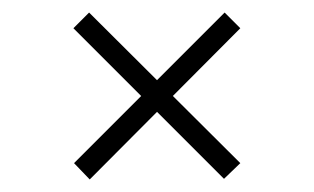

<svg xmlns="http://www.w3.org/2000/svg" viewBox="-20 -453 500 306"><path d="M97 -408 122 -433 363 -193 337 -168ZM338 -433 363 -408 123 -167 98 -193Z"/></svg>

Font: Kalnia
Style: Regular
Weight: 400
Designer: Frida Medrano
Foundry: Frida Medrano
Version: Version 1.105